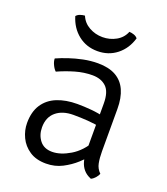

<svg xmlns="http://www.w3.org/2000/svg" viewBox="-129 -775 762 877"><g transform="rotate(20 251.5 -336.0)"><path d="M52 -133Q52 -188 75.5 -223.5Q99 -259 141 -276Q183 -293 239 -293Q270.5 -293 306.8 -289.8Q343 -286.5 375 -278V-228Q345 -235 309.2 -237.5Q273.5 -240 239 -240Q186 -240 154.5 -213.5Q123 -187 123 -138Q123 -100.5 143.8 -74.2Q164.5 -48 204 -48Q244.5 -48 291.2 -76Q338 -104 370 -161L382 -95Q365 -75 337.8 -50Q310.5 -25 274.8 -6.5Q239 12 196 12Q147.5 12 115.5 -9.5Q83.5 -31 67.8 -64.2Q52 -97.5 52 -133ZM446 -29Q442.5 -19.5 433.5 -9Q424.5 1.5 413 7Q389.5 -2.5 376 -18.5Q362.5 -34.5 356.8 -55.8Q351 -77 351 -103V-336Q351 -393 326 -416.5Q301 -440 259 -440Q218 -440 176.5 -428Q135 -416 95 -398Q85.5 -406.5 77.8 -422.8Q70 -439 70 -453Q94.5 -464 126.2 -474.8Q158 -485.5 193.5 -492.8Q229 -500 264 -500Q316.5 -500 350.8 -480.8Q385 -461.5 401.5 -424.5Q418 -387.5 418 -334V-128Q418 -96 422.8 -71.5Q427.5 -47 446 -29ZM390 -667Q374.5 -614 334.8 -582.5Q295 -551 241 -551Q187 -551 147.5 -582.5Q108 -614 92 -667Q99 -675.5 110.5 -679.5Q122 -683.5 133 -684Q146 -652.5 176 -635.8Q206 -619 241 -619Q276.5 -619 306.5 -635.8Q336.5 -652.5 349 -684Q360.5 -683.5 372 -679.5Q383.5 -675.5 390 -667Z"/></g></svg>

Font: Signika Negative Light
Style: Regular
Weight: 300
Designer: Anna Giedry
Foundry: Anna Giedry
Version: Version 2.001